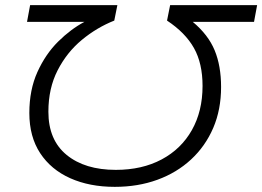

<svg xmlns="http://www.w3.org/2000/svg" viewBox="-20 -720 1019 746"><path d="M979 -700 967 -635H729Q789 -585 814 -524.5Q839 -464 839 -382Q839 -294 808.5 -223Q778 -152 722.5 -100.5Q667 -49 591.5 -21.5Q516 6 426 6Q328 6 253 -27.5Q178 -61 136 -125Q94 -189 94 -281Q94 -371 125.5 -440.5Q157 -510 206 -558.5Q255 -607 308 -635H85L97 -700H436L424 -640Q356 -613 298 -565Q240 -517 204 -447Q168 -377 168 -286Q168 -176 239 -118Q310 -60 430 -60Q532 -60 608 -100.5Q684 -141 725.5 -214.5Q767 -288 767 -386Q767 -474 733.5 -533.5Q700 -593 629 -640L641 -700Z"/></svg>

Font: Montserrat
Style: Italic
Weight: 400
Italic angle: -11.3°
Designer: Julieta Ulanovsky
Foundry: Julieta Ulanovsky
Version: Version 9.000; ttfautohint (v1.8.4.7-5d5b)